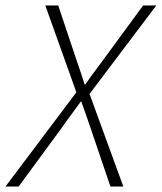

<svg xmlns="http://www.w3.org/2000/svg" viewBox="-56 -679 589 699"><path d="M-36 0 222 -343 109 -659H156L223 -459Q231 -437 237.5 -416.5Q244 -396 252 -372H255Q272 -397 289 -419.5Q306 -442 322 -464L465 -659H513L270 -337L393 0H346L275 -209Q267 -233 258 -258.5Q249 -284 240 -309H238Q217 -281 198 -254.5Q179 -228 161 -203L12 0Z"/></svg>

Font: Source Sans 3 Light
Style: Italic
Weight: 300
Italic angle: -11°
Designer: Paul D. Hunt
Foundry: Adobe
Version: Version 3.046;hotconv 1.0.118;makeotfexe 2.5.65603